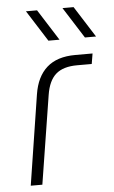

<svg xmlns="http://www.w3.org/2000/svg" viewBox="-52 -739 459 775"><g transform="rotate(-5 178.0 -351.5)"><path d="M163 -577 83 -703H128L208 -577ZM311 -577 231 -703H276L356 -577ZM41 0 98 -365Q109 -436 150.5 -473Q192 -510 266 -510H336L329 -468H270Q213 -468 183.5 -442Q154 -416 145 -359L88 0Z"/></g></svg>

Font: MuseoModerno Thin ExtraLight
Style: Italic
Weight: 250
Italic angle: -9°
Version: Version 1.003